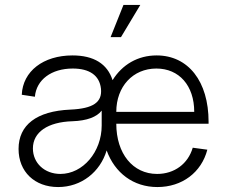

<svg xmlns="http://www.w3.org/2000/svg" viewBox="-20 -740 913 776"><path d="M616 16C716 16 794 -43 818 -135L759 -143C740 -78 685 -37 615 -37C517 -37 450 -119 450 -240H823V-248C823 -411 741 -516 613 -516C537 -516 474 -479 435 -416C414 -482 359 -516 273 -516C155 -516 72 -452 68 -357L121 -349C127 -418 188 -463 274 -463C342 -463 382 -435 388 -382C394 -327 357 -301 264 -297C128 -291 55 -235 55 -138C55 -46 120 16 215 16C309 16 385 -45 411 -132C444 -41 519 16 616 16ZM765 -288H450C450 -390 517 -463 612 -463C704 -463 765 -394 765 -288ZM224 -37C160 -37 113 -81 113 -140C113 -206 173 -247 273 -250C331 -252 371 -267 391 -293V-233C391 -126 315 -37 224 -37ZM427 -590H469L547 -720H479Z"/></svg>

Font: Uncut Sans Light
Style: Regular
Weight: 300
Designer: Kasper Nordkvist
Foundry: UNCUT.wtf
Version: Version 1.304;Glyphs 3.2 (3246)